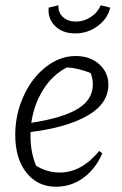

<svg xmlns="http://www.w3.org/2000/svg" viewBox="-20 -702 465 730"><path d="M193 8Q123 8 80.5 -45.5Q38 -99 38 -189Q38 -249 56.5 -303.5Q75 -358 107 -399.5Q139 -441 180.5 -465Q222 -489 268 -489Q322 -489 357 -458Q392 -427 392 -380Q392 -308 313 -262.5Q234 -217 96 -200Q96 -191 96 -183Q96 -124 117 -72Q159 -46 207 -46Q290 -46 357 -128L369 -119Q343 -59 296.5 -25.5Q250 8 193 8ZM333 -381Q333 -402 325 -424Q282 -442 235 -446Q180 -418 144.5 -361.5Q109 -305 99 -235Q221 -254 277 -289Q333 -324 333 -381ZM266 -575Q218 -575 189.5 -603Q161 -631 165 -673L202 -682Q201 -654 219.5 -637Q238 -620 268 -620Q299 -620 325.5 -637.5Q352 -655 363 -682L399 -673Q390 -632 352 -603.5Q314 -575 266 -575Z"/></svg>

Font: Piazzolla Light
Style: Italic
Weight: 300
Italic angle: -11.3°
Designer: Juan Pablo del Peral
Foundry: Huerta Tipografica
Version: Version 1.330